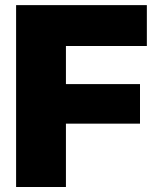

<svg xmlns="http://www.w3.org/2000/svg" viewBox="-20 -748 631 768"><path d="M44.4 0V-727.5H567.4V-564H243.7V-411.6H540V-253.4H243.7V0Z"/></svg>

Font: Inter 20pt Black
Style: Regular
Weight: 900
Version: Version 4.001;git-66647c0bb